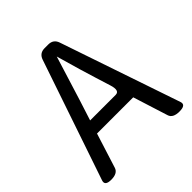

<svg xmlns="http://www.w3.org/2000/svg" viewBox="-199 -869 1005 1005"><g transform="rotate(-45 303.5 -367.0)"><path d="M227 -410 191 -298H380Q413 -298 395 -354Q378 -410 370 -434Q348 -503 304 -658Q273 -556 227 -410ZM13 -31 240 -698Q252 -734 290 -734H317Q355 -734 367 -698L594 -31Q604 0 555 0Q506 0 497 -31L436 -224H168L107 -31Q97 0 50 0Q3 0 13 -31Z"/></g></svg>

Font: Swei Gothic CJK TC Regular
Style: Regular
Weight: 400
Version: Version 2.129